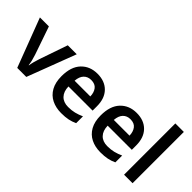

<svg xmlns="http://www.w3.org/2000/svg" viewBox="-8 -1381 2012 2012"><g transform="rotate(45 997.5 -375.0)"><path d="M206 0 0 -542H133L241 -229Q251 -200 259.5 -165Q268 -130 270 -106H274Q277 -131 286 -165.5Q295 -200 305 -229L413 -542H546L340 0Z M845 -552Q954 -552 1017.5 -487Q1081 -422 1081 -306V-242H723Q725 -168 764 -127.5Q803 -87 872 -87Q924 -87 966 -97.5Q1008 -108 1052 -128V-27Q1012 -8 969 1Q926 10 866 10Q787 10 725.5 -20.5Q664 -51 629.5 -113Q595 -175 595 -267Q595 -406 664 -479Q733 -552 845 -552ZM845 -459Q794 -459 762.5 -426.5Q731 -394 726 -330H959Q958 -386 930.5 -422.5Q903 -459 845 -459Z M1426 -552Q1535 -552 1598.5 -487Q1662 -422 1662 -306V-242H1304Q1306 -168 1345 -127.5Q1384 -87 1453 -87Q1505 -87 1547 -97.5Q1589 -108 1633 -128V-27Q1593 -8 1550 1Q1507 10 1447 10Q1368 10 1306.5 -20.5Q1245 -51 1210.5 -113Q1176 -175 1176 -267Q1176 -406 1245 -479Q1314 -552 1426 -552ZM1426 -459Q1375 -459 1343.5 -426.5Q1312 -394 1307 -330H1540Q1539 -386 1511.5 -422.5Q1484 -459 1426 -459Z M1915 0H1789V-760H1915Z"/></g></svg>

Font: Noto Sans Gujarati SemiBold
Style: Regular
Weight: 600
Designer: Jelle Bosma - Monotype Design Team, Universal Thirst
Foundry: Monotype Imaging Inc.
Version: Version 2.106; ttfautohint (v1.8.4.7-5d5b)